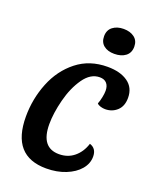

<svg xmlns="http://www.w3.org/2000/svg" viewBox="-139 -805 732 906"><g transform="rotate(20 227.0 -352.0)"><path d="M31 -178Q31 -267 63.5 -348Q96 -429 160 -479.5Q224 -530 314 -530Q378 -530 416 -503Q454 -476 454 -425Q454 -383 429.5 -360.5Q405 -338 370 -338Q359 -338 347 -341.5Q335 -345 329 -352Q335 -367 339 -386.5Q343 -406 343 -420Q343 -444 331 -457.5Q319 -471 296 -471Q250 -471 216 -422.5Q182 -374 164.5 -305.5Q147 -237 147 -182Q147 -64 238 -64Q282 -64 313.5 -90Q345 -116 359 -160Q394 -149 394 -108Q394 -73 369.5 -44Q345 -15 301.5 2.5Q258 20 204 20Q31 20 31 -178ZM248 -660Q248 -691 269.5 -707.5Q291 -724 324 -724Q357 -724 378 -708Q399 -692 399 -662Q399 -631 377.5 -614.5Q356 -598 321 -598Q288 -598 268 -614Q248 -630 248 -660Z"/></g></svg>

Font: Sansita SW
Style: Italic
Weight: 400
Italic angle: -11°
Designer: Pablo Cosgaya
Foundry: Omnibus-Type
Version: Version 1.000